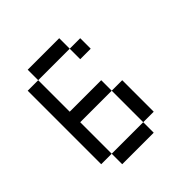

<svg xmlns="http://www.w3.org/2000/svg" viewBox="-154 -685 808 808"><g transform="rotate(-45 250.0 -281.0)"><path d="M312.5 -250H375V-62.5H312.5ZM125 -62.5H312.5V0H125ZM62.5 -500H125V-312.5H312.5V-250H125V-62.5H62.5ZM125 -562.5H312.5V-500H125ZM312.5 -500H375V-437.5H312.5Z"/></g></svg>

Font: Pixel Operator Mono
Style: Regular
Weight: 400
Monospace: yes
Designer: Jayvee Enaguas (HarvettFox96)
Version: 2016.04.25